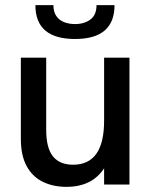

<svg xmlns="http://www.w3.org/2000/svg" viewBox="-20 -717 592 746"><path d="M238 9Q186.5 9 146.5 -10.5Q106.5 -30 83.8 -71.2Q61 -112.5 61 -177.5V-493H159.5V-213Q159.5 -142.5 185.5 -109.8Q211.5 -77 264 -77Q385.5 -77 384.5 -250.5V-493H483V0H384.5V-63Q337.5 9 238 9ZM271.5 -565.5Q117.5 -565.5 117.5 -697H187.5Q187.5 -671 198.8 -654.8Q210 -638.5 229 -631Q248 -623.5 271.5 -623.5Q307 -623.5 331 -641Q355 -658.5 355 -697H425Q425 -565.5 271.5 -565.5Z"/></svg>

Font: Acari Sans Neue SemiBold
Style: Regular
Weight: 600
Designer: Alfredo Marco Pradil (font), Cristiano Sobral (main changes)
Foundry: Hanken Design Co. (font), Cristiano Sobral (main changes)
Version: Version 2.459;March 19, 2022;FontCreator 14.0.0.2808 64-bit;